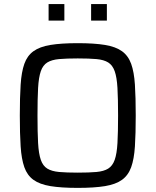

<svg xmlns="http://www.w3.org/2000/svg" viewBox="-20 -906 757 934"><path d="M358.1 8Q277.8 8 225.4 -0.6Q173 -9.3 142.7 -31.2Q112.4 -53.1 98.4 -92.6Q84.4 -132.2 80.4 -193.8Q76.4 -255.4 76.4 -344Q76.4 -432.6 80.4 -494.2Q84.4 -555.8 98.4 -595.4Q112.4 -634.9 142.7 -656.8Q173 -678.7 225.4 -687.4Q277.8 -696 358.1 -696Q438.4 -696 490.8 -687.4Q543.2 -678.7 573.5 -656.8Q603.8 -634.9 618.1 -595.4Q632.3 -555.8 636.3 -494.2Q640.3 -432.6 640.3 -344Q640.3 -255.4 636.3 -193.8Q632.3 -132.2 618.1 -92.6Q603.8 -53.1 573.5 -31.2Q543.2 -9.3 490.8 -0.6Q438.4 8 358.1 8ZM358.1 -66.2Q413.3 -66.2 449.3 -69.4Q485.2 -72.7 506.3 -85.8Q527.4 -98.9 538 -128.5Q548.5 -158.2 551.4 -210.1Q554.4 -262 554.4 -344Q554.4 -426 551.4 -477.9Q548.5 -529.8 538 -559.5Q527.4 -589.1 506.3 -602.2Q485.2 -615.3 449.3 -618.6Q413.3 -621.8 358.1 -621.8Q303.4 -621.8 267.5 -618.6Q231.6 -615.3 210.2 -602.2Q188.8 -589.1 178.5 -559.5Q168.2 -529.8 165.3 -477.9Q162.4 -426 162.4 -344Q162.4 -262 165.3 -210.1Q168.2 -158.2 178.5 -128.5Q188.8 -98.9 210.2 -85.8Q231.6 -72.7 267.5 -69.4Q303.4 -66.2 358.1 -66.2ZM216.4 -805.7V-886.3H293.1V-805.7ZM423.2 -805.7V-886.3H499.9V-805.7Z"/></svg>

Font: Saira Thin
Style: Regular
Weight: 100
Designer: Hector Gatti with collaboration of the Omnibus-Type team
Foundry: Omnibus-Type
Version: Version 1.101